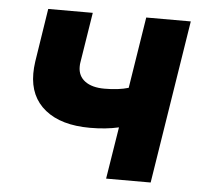

<svg xmlns="http://www.w3.org/2000/svg" viewBox="-44 -597 689 644"><g transform="rotate(5 300.0 -275.0)"><path d="M364 -175Q321 -165 267 -165Q170 -165 116 -208.5Q62 -252 62 -330Q62 -349 65 -370L93 -550H243L216 -380Q215 -375 215 -366Q215 -335 238.5 -317.5Q262 -300 304 -300Q352 -300 385 -310L423 -550H573L486 0H336Z"/></g></svg>

Font: JetBrains Mono Extra Bold
Style: Italic
Weight: 800
Italic angle: -9°
Monospace: yes
Designer: Philipp Nurullin, Konstantin Bulenkov
Foundry: JetBrains
Version: 2.002